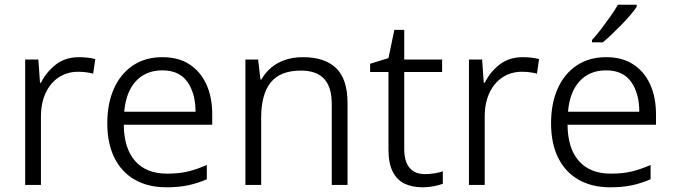

<svg xmlns="http://www.w3.org/2000/svg" viewBox="-20 -786 2862 816"><path d="M316 -543Q334 -543 352 -541Q370 -539 385 -535L376 -473Q361 -477 345 -479Q329 -481 312 -481Q266 -481 230 -457.5Q194 -434 174 -391Q154 -348 154 -290V0H87V-533H143L150 -434H154Q176 -479 216.5 -511Q257 -543 316 -543Z M670 -543Q739 -543 786 -512Q833 -481 857.5 -426.5Q882 -372 882 -300V-256H506Q507 -155 554.5 -101.5Q602 -48 690 -48Q740 -48 778 -57Q816 -66 859 -85V-24Q819 -7 779.5 1.5Q740 10 687 10Q609 10 552.5 -22.5Q496 -55 466 -116Q436 -177 436 -262Q436 -346 464 -409Q492 -472 544.5 -507.5Q597 -543 670 -543ZM670 -487Q600 -487 557.5 -441Q515 -395 508 -311H811Q811 -389 776.5 -438Q742 -487 670 -487Z M1268 -543Q1360 -543 1408.5 -496.5Q1457 -450 1457 -348V0H1390V-344Q1390 -416 1357.5 -451Q1325 -486 1259 -486Q1171 -486 1130.5 -435.5Q1090 -385 1090 -286V0H1023V-533H1077L1087 -448H1091Q1107 -477 1132.5 -498.5Q1158 -520 1192 -531.5Q1226 -543 1268 -543Z M1786 -46Q1807 -46 1827.5 -49.5Q1848 -53 1862 -58V-5Q1847 1 1823.5 5.5Q1800 10 1776 10Q1732 10 1699.5 -5.5Q1667 -21 1649 -56.5Q1631 -92 1631 -151V-480H1553V-515L1631 -539L1656 -659H1698V-533H1859V-480H1698V-153Q1698 -100 1720.5 -73Q1743 -46 1786 -46Z M2202 -543Q2220 -543 2238 -541Q2256 -539 2271 -535L2262 -473Q2247 -477 2231 -479Q2215 -481 2198 -481Q2152 -481 2116 -457.5Q2080 -434 2060 -391Q2040 -348 2040 -290V0H1973V-533H2029L2036 -434H2040Q2062 -479 2102.5 -511Q2143 -543 2202 -543Z M2556 -543Q2625 -543 2672 -512Q2719 -481 2743.5 -426.5Q2768 -372 2768 -300V-256H2392Q2393 -155 2440.5 -101.5Q2488 -48 2576 -48Q2626 -48 2664 -57Q2702 -66 2745 -85V-24Q2705 -7 2665.5 1.5Q2626 10 2573 10Q2495 10 2438.5 -22.5Q2382 -55 2352 -116Q2322 -177 2322 -262Q2322 -346 2350 -409Q2378 -472 2430.5 -507.5Q2483 -543 2556 -543ZM2556 -487Q2486 -487 2443.5 -441Q2401 -395 2394 -311H2697Q2697 -389 2662.5 -438Q2628 -487 2556 -487ZM2686 -757Q2676 -742 2659 -722Q2642 -702 2621.5 -681Q2601 -660 2580.5 -640.5Q2560 -621 2542 -606H2496V-616Q2514 -635 2534.5 -662Q2555 -689 2574.5 -716.5Q2594 -744 2606 -766H2686Z"/></svg>

Font: Noto Sans Syriac Eastern Light
Style: Regular
Weight: 300
Designer: Patrick Giasson and the Monotype Design Team
Foundry: Monotype Imaging Inc.
Version: Version 3.001